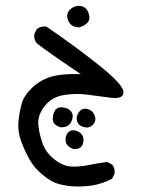

<svg xmlns="http://www.w3.org/2000/svg" viewBox="-20 -325 540 670"><path d="M221.7 324.2Q197.3 321.3 176.8 314.5Q156.2 307.6 127.9 284.2Q99.6 260.7 83.5 232.4Q67.4 204.1 54.2 168.9Q41 133.8 44.4 99.1Q47.9 64.5 55.7 36.6Q63.5 8.8 91.3 -18.1Q119.1 -44.9 156.2 -56.6Q193.4 -68.4 261.7 -66.4Q148.4 -142.6 108.4 -173.8Q97.7 -186.5 99.6 -206.1L108.4 -223.6Q122.1 -234.4 141.6 -232.4Q243.2 -163.1 325.7 -97.2Q408.2 -31.2 410.6 -5.4Q413.1 20.5 370.1 16.6Q319.3 9.8 281.7 4.9Q244.1 0 202.1 6.8Q160.2 13.7 135.3 45.9Q110.4 78.1 113.8 111.3Q117.2 144.5 128.9 176.3Q140.6 208 169.4 231Q198.2 253.9 226.6 255.9Q254.9 257.8 286.1 251.5Q317.4 245.1 353.5 240.2L371.1 249Q381.8 260.7 379.9 281.2L371.1 298.8Q337.9 316.4 300.8 322.3Q263.7 328.1 221.7 324.2ZM236.3 195.3Q210.9 185.5 209 166.5Q207 147.5 218.3 136.7Q229.5 126 246.1 131.3Q262.7 136.7 268.6 149.9Q274.4 163.1 268.1 179.7Q261.7 196.3 236.3 195.3ZM191.4 119.1Q162.1 110.4 164.1 86.9Q166 63.5 177.2 54.7Q188.5 45.9 207.5 51.3Q226.6 56.6 231.9 70.3Q237.3 84 227.5 102.1Q217.8 120.1 191.4 119.1ZM274.4 119.1Q253.9 114.3 249 98.1Q244.1 82 255.4 66.4Q266.6 50.8 284.7 55.2Q302.7 59.6 310.1 77.6Q317.4 95.7 305.2 109.4Q293 123 274.4 119.1ZM256.8 -229.5Q227.5 -229.5 217.8 -253.9Q208 -278.3 226.6 -293.5Q245.1 -308.6 265.6 -303.2Q286.1 -297.9 291.5 -270Q296.9 -242.2 256.8 -229.5Z"/></svg>

Font: JasonHandwriting1
Style: Regular
Weight: 400
Version: Version 1.48.20